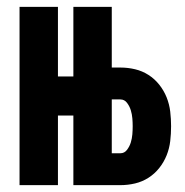

<svg xmlns="http://www.w3.org/2000/svg" viewBox="-20 -540 540 560"><path d="M37 0V-520H149V-317H194V-520H306V-343H331Q353 -343 374 -338Q395 -333 413 -321.5Q431 -310 444.5 -293Q458 -276 466 -256Q474 -236 476.5 -214.5Q479 -193 479 -172Q479 -150 476.5 -128.5Q474 -107 466 -87Q458 -67 444.5 -50Q431 -33 413 -21.5Q395 -10 374 -5Q353 0 331 0H194V-203H149V0ZM306 -93H331Q343 -93 350.5 -103Q358 -113 361.5 -124.5Q365 -136 366 -148Q367 -160 367 -172Q367 -183 366 -195Q365 -207 361.5 -218.5Q358 -230 350.5 -240Q343 -250 331 -250H306Z"/></svg>

Font: Iosevka SS04 Heavy
Style: Regular
Weight: 900
Monospace: yes
Designer: Belleve Invis
Foundry: Belleve Invis
Version: Version 19.0.0; ttfautohint (v1.8.4)